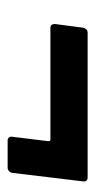

<svg xmlns="http://www.w3.org/2000/svg" viewBox="110 -506 255 516"><g transform="rotate(90 238.0 -247.5)"><path d="M67 -355H457Q462 -355 465 -351.5Q468 -348 467 -343L444 -152Q443 -147 439 -143.5Q435 -140 430 -140H357Q352 -140 349 -143.5Q346 -147 347 -152L359 -250Q359 -255 354 -255H55Q44 -255 44 -267L54 -343Q55 -348 58.5 -351.5Q62 -355 67 -355Z"/></g></svg>

Font: Barlow SemiBold
Style: Italic
Weight: 600
Italic angle: -7°
Designer: Jeremy Tribby
Foundry: Tribby Type
Version: Version 1.408